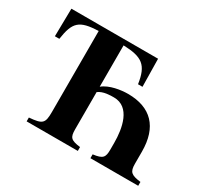

<svg xmlns="http://www.w3.org/2000/svg" viewBox="-137 -879 1157 1082"><g transform="rotate(30 441.5 -338.0)"><path d="M557 0H868V-25C805 -33 790 -45 790 -98V-177C790 -337 709 -420 560 -420C516 -420 443 -410 401 -375V-644C524 -640 564 -611 581 -495H610L607 -676H43L40 -495H69C86 -611 115 -640 239 -644V-117C239 -43 228 -32 142 -25V0H475V-25C412 -33 401 -45 401 -98V-340C431 -363 478 -363 501 -363C607 -363 630 -237 630 -141V-98C630 -47 620 -33 557 -25Z"/></g></svg>

Font: XITS Math
Style: Bold
Weight: 700
Designer: MicroPress Inc., with final additions and corrections provided by Coen Hoffman, Elsevier (retired)
Version: Version 1.302